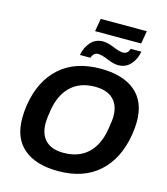

<svg xmlns="http://www.w3.org/2000/svg" viewBox="-143 -1119 1079 1240"><g transform="rotate(15 396.5 -498.5)"><path d="M359.9 -922.9 375 -1008.8H683.1L668 -922.9ZM305.2 -749Q314.5 -801.3 346.2 -836.7Q377.9 -872.1 428.2 -872.1Q458 -872.1 502 -854Q545.9 -835.9 568.8 -835.9Q601.1 -835.9 611.8 -872.1H683.1Q673.8 -819.3 641.8 -784.2Q609.9 -749 559.1 -749Q530.3 -749 485.8 -767.6Q441.4 -786.1 418 -786.1Q388.2 -786.1 375 -749ZM362.8 12.2Q213.4 12.2 132.1 -56.4Q50.8 -125 50.8 -257.8Q50.8 -304.7 58.1 -349.1Q85.4 -516.1 188 -607.2Q290.5 -698.2 459 -698.2Q608.4 -698.2 690.2 -629.6Q772 -561 772 -428.2Q772 -387.7 764.2 -339.8Q736.8 -171.9 633.8 -79.8Q530.8 12.2 362.8 12.2ZM365.2 -110.8Q465.8 -110.8 526.9 -167.5Q587.9 -224.1 606 -330.1Q617.2 -395 617.2 -421.9Q617.2 -495.6 575.4 -535.9Q533.7 -576.2 454.1 -576.2Q355 -576.2 293.9 -519.5Q232.9 -462.9 214.8 -356.9Q205.1 -300.3 205.1 -265.1Q205.1 -191.4 246.1 -151.1Q287.1 -110.8 365.2 -110.8Z"/></g></svg>

Font: Archivo
Style: Bold Italic
Weight: 700
Italic angle: -10°
Designer: Hector Gatti
Foundry: Omnibus-Type
Version: Version 2.001